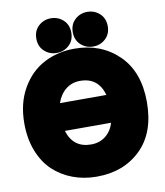

<svg xmlns="http://www.w3.org/2000/svg" viewBox="-103 -1028 996 1157"><g transform="rotate(-10 395.0 -450.0)"><path d="M770 -347Q770 -160 665.5 -58Q561 44 395 44Q317 44 249 18.5Q181 -7 130 -55Q79 -103 49.5 -178Q20 -253 20 -347Q20 -471 72.5 -561.5Q125 -652 209 -695.5Q293 -739 395 -739Q557 -739 663.5 -636Q770 -533 770 -347ZM395 -153Q447 -153 483.5 -181.5Q520 -210 536 -261H253Q286 -153 395 -153ZM395 -542Q344 -542 307 -512Q270 -482 253 -431H537Q506 -542 395 -542ZM362.5 -915Q394 -886 394 -838Q394 -790 362.5 -761Q331 -732 287 -732Q243 -732 211.5 -761Q180 -790 180 -838Q180 -886 211.5 -915Q243 -944 287 -944Q331 -944 362.5 -915ZM585.5 -915Q617 -886 617 -838Q617 -790 585.5 -761Q554 -732 510 -732Q466 -732 434.5 -761Q403 -790 403 -838Q403 -886 434.5 -915Q466 -944 510 -944Q554 -944 585.5 -915Z"/></g></svg>

Font: Repo
Style: ExtraBlack
Weight: 1000
Designer: Stefan Peev
Foundry: Context Ltd
Version: Version 001.000